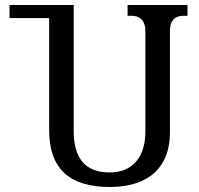

<svg xmlns="http://www.w3.org/2000/svg" viewBox="-20 -734 795 766"><path d="M728 -714H489V-671H505C529 -671 560 -661 560 -609V-209C560 -110 511 -46 417 -46C324 -46 274 -98 274 -212V-714H18V-662H176V-216C176 -58 260 12 419 12C578 12 658 -72 658 -204V-609C658 -661 686 -671 712 -671H728Z"/></svg>

Font: Noto Serif Georgian SemiCondensed
Style: Regular
Weight: 400
Width: 4
Designer: Monotype Design Team, Akaki Razmadze
Foundry: Google LLC
Version: Version 2.003